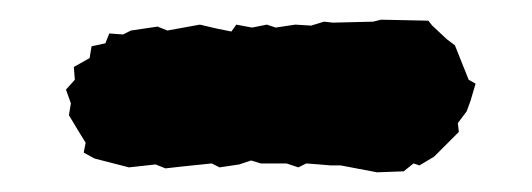

<svg xmlns="http://www.w3.org/2000/svg" viewBox="-20 -769 540 195"><path d="M111 -599 76 -608 65 -614 67 -624 59 -637 50 -652 52 -664 47 -678 56 -688 55 -701 71 -710 73 -722 87 -725 91 -735 105 -734 113 -738 140 -742 150 -738 183 -744 200 -740 215 -737 220 -744 236 -741 251 -744 260 -741 280 -744 296 -743 309 -747 318 -746 359 -747 367 -749 415 -748 419 -743 434 -729 442 -723 456 -688 463 -684 458 -667 454 -656 445 -644 446 -635 421 -610 406 -601 400 -603 390 -595 363 -594 326 -601H316L304 -602L291 -603L283 -599L271 -603H245L235 -606L223 -602L203 -599L195 -603L166 -600L148 -598L138 -602Z"/></svg>

Font: Winky Rough ExtraBold
Style: Regular
Weight: 800
Designer: Simon Atzbach
Foundry: typofactur
Version: Version 1.206; ttfautohint (v1.8.4.7-5d5b)